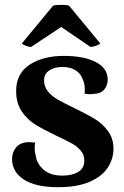

<svg xmlns="http://www.w3.org/2000/svg" viewBox="-20 -763 516 797"><path d="M30 -103Q30 -131 47.5 -152Q65 -173 103 -173Q110 -173 126 -171Q124 -163 124 -148Q124 -131 128 -118Q133 -83 161 -58.5Q189 -34 239 -34Q280 -34 305 -49.5Q330 -65 330 -96Q330 -121 314.5 -138.5Q299 -156 278.5 -167.5Q258 -179 211 -201Q157 -227 125 -247Q93 -267 70 -301Q47 -335 47 -385Q47 -458 103 -494.5Q159 -531 245 -531Q328 -531 377.5 -505.5Q427 -480 427 -433Q427 -408 412.5 -391Q398 -374 366 -373Q361 -372 351 -372Q345 -372 331 -374Q332 -379 332 -391Q332 -416 324 -432Q316 -457 294 -471Q272 -485 240 -485Q207 -485 185 -471Q163 -457 163 -429Q163 -403 179 -383.5Q195 -364 218.5 -350.5Q242 -337 285 -316Q339 -290 371.5 -270.5Q404 -251 427.5 -220Q451 -189 451 -146Q451 -104 427.5 -67.5Q404 -31 352.5 -8.5Q301 14 221 14Q127 14 78.5 -18Q30 -50 30 -103ZM71 -583 200 -739Q208 -743 235 -743Q259 -743 267 -739L396 -583Q395 -579 380 -573.5Q365 -568 356 -568L234 -651L109 -568Q100 -568 86 -573.5Q72 -579 71 -583Z"/></svg>

Font: Arima Madurai Black
Style: Regular
Weight: 900
Designer: Joana Correia and Natanael Gama
Foundry: NDISCOVER
Version: Version 1.019